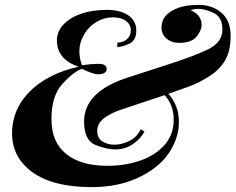

<svg xmlns="http://www.w3.org/2000/svg" viewBox="-20 -742 952 776"><path d="M374.5 -441.9Q356.4 -441.9 311 -463.9Q275.9 -451.2 231.9 -402.6Q188 -354 188 -260.7Q188 -167 247.8 -119.4Q307.6 -71.8 414.1 -71.8Q484.9 -71.8 546.1 -92.8Q607.4 -113.8 644.8 -155.8Q682.1 -197.8 682.1 -257.8Q682.1 -317.9 645.5 -357.4Q599.1 -341.8 553.5 -326.9Q507.8 -312 465.3 -297.4Q422.9 -282.7 397.9 -262.2Q373 -241.7 373 -212.9Q373 -184.1 393.6 -170.7Q414.1 -157.2 442.4 -157.2Q470.7 -157.2 501.5 -171.6Q532.2 -186 548.8 -219.2L564 -210.9Q549.3 -181.6 517.8 -159.9Q486.3 -138.2 447.3 -138.2Q408.2 -138.2 364 -157Q319.8 -175.8 319.8 -251Q319.8 -371.1 495.1 -428.2Q529.8 -439.9 648.9 -478Q768.1 -516.1 823.5 -543.9Q878.9 -571.8 878.9 -622.6Q878.9 -673.3 843.3 -689.7Q807.6 -706.1 784.2 -706.1Q760.7 -706.1 751 -700.2Q794.9 -681.6 794.9 -641.1Q794.9 -620.1 774.9 -594.5Q754.9 -568.8 705.1 -568.8Q673.3 -568.8 653.1 -586.2Q632.8 -603.5 632.8 -630.9Q632.8 -683.1 694.8 -708Q728 -722.2 783.2 -722.2Q838.4 -722.2 875.2 -690.4Q912.1 -658.7 912.1 -598.1Q912.1 -537.6 890.9 -500Q869.6 -462.4 828.4 -435.3Q787.1 -408.2 741.7 -391.6Q696.3 -375 660.6 -362.8Q703.1 -315.9 703.1 -249.5Q703.1 -183.1 661.9 -122.6Q620.6 -62 538.6 -23.9Q456.5 14.2 353 14.2Q249.5 14.2 179.2 -11Q108.9 -36.1 68.8 -85.4Q28.8 -134.8 28.8 -202.1Q28.8 -269.5 62 -323.7Q95.2 -377.9 156 -416.3Q216.8 -454.6 297.9 -472.2Q210 -502 210 -579.1Q210 -616.2 238.3 -644.8Q266.6 -673.3 311.5 -687.7Q356.4 -702.1 411.1 -702.1Q465.8 -702.1 498.3 -680.2Q530.8 -658.2 530.8 -618.2Q530.8 -578.1 501.5 -564.9Q472.2 -551.8 454.1 -551.8V-569.8Q477.5 -569.8 493.2 -583.7Q508.8 -597.7 508.8 -620.1Q508.8 -642.6 489.3 -657.2Q469.7 -671.9 435.5 -671.9Q401.4 -671.9 370.1 -653.6Q338.9 -635.3 319.8 -602.5Q300.8 -569.8 300.8 -536.1Q300.8 -502.4 312 -478Q347.7 -483.9 379.4 -483.9Q411.1 -483.9 411.1 -462.9Q411.1 -441.9 374.5 -441.9Z"/></svg>

Font: PlayfairDisplay-BoldItalic
Style: Bold Italic
Weight: 700
Italic angle: -14.9847°
Designer: Claus Eggers Sørensen
Foundry: Claus Eggers Sørensen
Version: Version 1.002;PS 001.002;hotconv 1.0.70;makeotf.lib2.5.58329